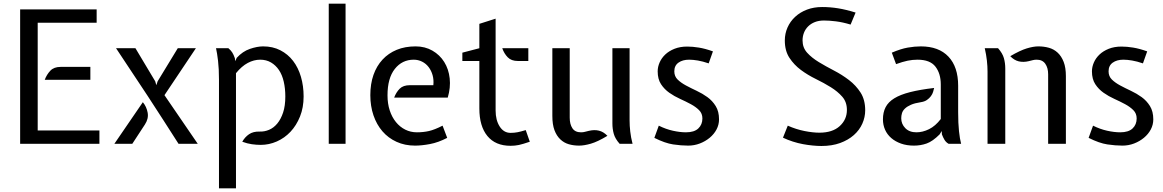

<svg xmlns="http://www.w3.org/2000/svg" viewBox="-20 -778 6291 1039"><path d="M89 -727H503V-655H184V-72H518V0H89ZM469 -416V-346H222Q233 -375 252.5 -395.5Q272 -416 308 -416Z M946 0Q904 -66 863 -129.5Q822 -193 779 -259L608 -517H713L820 -338L826 -317L833 -338L942 -517H1040L870 -263L1050 0ZM696 0H599L753 -225Q773 -201 779 -168.5Q785 -136 764 -104Z M1623 -256Q1623 -196 1603.5 -147.5Q1584 -99 1552 -65Q1520 -31 1478 -12.5Q1436 6 1391 6Q1368 6 1343 2.5Q1318 -1 1291 -11Q1305 -36 1327.5 -51.5Q1350 -67 1385 -66Q1411 -65 1436 -75.5Q1461 -86 1480.5 -109.5Q1500 -133 1512 -169Q1524 -205 1524 -256Q1524 -299 1515.5 -336Q1507 -373 1489.5 -399Q1472 -425 1446.5 -440Q1421 -455 1388 -455Q1354 -455 1321 -437.5Q1288 -420 1257 -382V241H1165V-346Q1165 -406 1160 -448.5Q1155 -491 1149 -517H1216Q1229 -506 1236.5 -494.5Q1244 -483 1251 -463L1253 -447L1261 -465Q1293 -500 1332.5 -513.5Q1372 -527 1404 -527Q1456 -527 1497 -506Q1538 -485 1566 -448.5Q1594 -412 1608.5 -362.5Q1623 -313 1623 -256Z M1850 0H1759V-758H1850Z M2325 -317Q2328 -346 2321 -371Q2314 -396 2299.5 -415Q2285 -434 2264 -444.5Q2243 -455 2219 -455Q2156 -455 2116.5 -405Q2077 -355 2077 -262Q2077 -217 2089 -180.5Q2101 -144 2122.5 -117.5Q2144 -91 2173 -76.5Q2202 -62 2236 -62Q2271 -62 2301.5 -69Q2332 -76 2375 -98L2400 -32Q2352 -7 2307 1.5Q2262 10 2226 10Q2171 10 2126 -10.5Q2081 -31 2049.5 -67.5Q2018 -104 2001 -154Q1984 -204 1984 -263Q1984 -324 2001 -372.5Q2018 -421 2050 -455.5Q2082 -490 2127 -508.5Q2172 -527 2229 -527Q2280 -527 2320 -504Q2360 -481 2384 -442.5Q2408 -404 2413.5 -354Q2419 -304 2403 -250H2113Q2124 -279 2143 -298Q2162 -317 2198 -317Z M2574 -448H2482V-493L2574 -517V-649L2662 -677V-180Q2662 -128 2684 -93.5Q2706 -59 2743 -59Q2763 -59 2781 -62.5Q2799 -66 2825 -74L2847 -11Q2809 2 2788 6.5Q2767 11 2743 11Q2661 11 2617.5 -42Q2574 -95 2574 -191ZM2782 -448Q2747 -448 2727.5 -468Q2708 -488 2698 -517H2839V-448Z M3333 0Q3309 -27 3301.5 -53.5Q3294 -80 3294 -110V-517H3387V-126Q3387 -98 3390.5 -66.5Q3394 -35 3403 0ZM3063 -141Q3063 -106 3077.5 -84Q3092 -62 3124 -62Q3136 -62 3144.5 -64.5Q3153 -67 3167 -70Q3196 -77 3221 -71Q3246 -65 3267 -43Q3214 -11 3177.5 -0.5Q3141 10 3114 10Q3084 10 3058 2.5Q3032 -5 3012 -24Q2992 -43 2980.5 -73.5Q2969 -104 2969 -151V-517H3063Z M3545 -98Q3583 -79 3621.5 -70.5Q3660 -62 3692 -62Q3737 -62 3759 -83Q3781 -104 3781 -137Q3781 -164 3763 -182Q3745 -200 3718 -214.5Q3691 -229 3660 -243Q3629 -257 3602 -276Q3575 -295 3557 -322.5Q3539 -350 3539 -392Q3539 -416 3549.5 -440Q3560 -464 3580 -483Q3600 -502 3630 -514Q3660 -526 3699 -526Q3728 -526 3762 -520.5Q3796 -515 3838 -500L3815 -435Q3783 -446 3756.5 -450.5Q3730 -455 3709 -455Q3674 -455 3651.5 -439Q3629 -423 3629 -392Q3629 -365 3647 -347.5Q3665 -330 3692 -315.5Q3719 -301 3750 -286.5Q3781 -272 3808 -252.5Q3835 -233 3853 -204Q3871 -175 3871 -132Q3871 -103 3857.5 -77.5Q3844 -52 3820.5 -32.5Q3797 -13 3767 -1.5Q3737 10 3704 10Q3666 10 3622.5 3.5Q3579 -3 3521 -32Z M4439 -667Q4411 -667 4389.5 -658.5Q4368 -650 4353 -635Q4338 -620 4330.5 -600.5Q4323 -581 4323 -559Q4323 -520 4348 -492.5Q4373 -465 4411 -442Q4449 -419 4492.5 -396.5Q4536 -374 4574 -345Q4612 -316 4637 -277Q4662 -238 4662 -181Q4662 -144 4646.5 -109Q4631 -74 4600.5 -47Q4570 -20 4526 -4Q4482 12 4425 12Q4404 12 4378 9.5Q4352 7 4325 2Q4298 -3 4270 -12Q4242 -21 4217 -33L4243 -98Q4288 -78 4333.5 -69Q4379 -60 4414 -60Q4485 -60 4524 -95.5Q4563 -131 4563 -183Q4563 -226 4538 -254.5Q4513 -283 4476 -306Q4439 -329 4395 -350.5Q4351 -372 4314 -399.5Q4277 -427 4252 -465Q4227 -503 4227 -559Q4227 -596 4241.5 -629Q4256 -662 4283 -687Q4310 -712 4347 -726Q4384 -740 4429 -740Q4472 -740 4515.5 -733Q4559 -726 4610 -710L4583 -645Q4540 -658 4503.5 -662.5Q4467 -667 4439 -667Z M5165 -171Q5165 -111 5169.5 -68.5Q5174 -26 5181 0H5113Q5099 -8 5091 -21.5Q5083 -35 5077 -51L5076 -69L5065 -51Q5027 -13 4994.5 -1.5Q4962 10 4926 10Q4887 10 4856 -1Q4825 -12 4803 -31Q4781 -50 4769.5 -76Q4758 -102 4758 -132Q4758 -170 4772.5 -198Q4787 -226 4819.5 -246Q4852 -266 4905 -279.5Q4958 -293 5035 -302Q5033 -293 5029.5 -281Q5026 -269 5017.5 -257.5Q5009 -246 4996 -237Q4983 -228 4963 -225Q4930 -220 4909.5 -211Q4889 -202 4877 -190.5Q4865 -179 4861 -165.5Q4857 -152 4857 -138Q4857 -107 4879 -84.5Q4901 -62 4939 -62Q4973 -62 5007.5 -79Q5042 -96 5071 -134V-321Q5071 -380 5042 -417.5Q5013 -455 4945 -455Q4918 -455 4891.5 -449.5Q4865 -444 4829 -431L4806 -493Q4855 -514 4892.5 -520.5Q4930 -527 4963 -527Q5060 -527 5112.5 -471.5Q5165 -416 5165 -314Z M5381 -517Q5405 -490 5412.5 -463.5Q5420 -437 5420 -407V0H5324V-391Q5324 -419 5320.5 -450.5Q5317 -482 5309 -517ZM5652 -376Q5652 -411 5636.5 -433Q5621 -455 5590 -455Q5578 -455 5569 -452.5Q5560 -450 5547 -447Q5518 -440 5493 -446Q5468 -452 5447 -474Q5500 -505 5536 -516Q5572 -527 5599 -527Q5629 -527 5656 -519.5Q5683 -512 5703.5 -493Q5724 -474 5736 -443Q5748 -412 5748 -366V0H5652Z M5895 -98Q5933 -79 5971.5 -70.5Q6010 -62 6042 -62Q6087 -62 6109 -83Q6131 -104 6131 -137Q6131 -164 6113 -182Q6095 -200 6068 -214.5Q6041 -229 6010 -243Q5979 -257 5952 -276Q5925 -295 5907 -322.5Q5889 -350 5889 -392Q5889 -416 5899.5 -440Q5910 -464 5930 -483Q5950 -502 5980 -514Q6010 -526 6049 -526Q6078 -526 6112 -520.5Q6146 -515 6188 -500L6165 -435Q6133 -446 6106.5 -450.5Q6080 -455 6059 -455Q6024 -455 6001.5 -439Q5979 -423 5979 -392Q5979 -365 5997 -347.5Q6015 -330 6042 -315.5Q6069 -301 6100 -286.5Q6131 -272 6158 -252.5Q6185 -233 6203 -204Q6221 -175 6221 -132Q6221 -103 6207.5 -77.5Q6194 -52 6170.5 -32.5Q6147 -13 6117 -1.5Q6087 10 6054 10Q6016 10 5972.5 3.5Q5929 -3 5871 -32Z"/></svg>

Font: Expletus Sans
Style: Regular
Weight: 400
Designer: Jasper de Waard
Foundry: Designtown
Version: Version 7.028